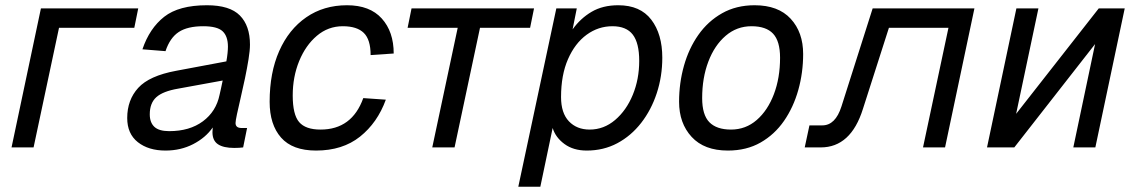

<svg xmlns="http://www.w3.org/2000/svg" viewBox="-20 -562 4332 732"><path d="M24 0 136 -530H507L492 -456H205L108 0Z M790 -58Q790 -67 791 -76Q764 -37 716.5 -12.5Q669 12 611 12Q546 12 505.5 -20Q465 -52 465 -112Q465 -181 507 -227Q549 -273 651 -292L843 -328Q846 -344 847.5 -359Q849 -374 849 -384Q849 -424 828.5 -443Q808 -462 755 -462Q695 -462 661.5 -440Q628 -418 611 -367L523 -374Q550 -454 606 -498Q662 -542 769 -542Q856 -542 894.5 -503Q933 -464 933 -392Q933 -370 927.5 -336Q922 -302 914 -263.5Q906 -225 897.5 -189Q889 -153 883.5 -127Q878 -101 878 -93Q878 -74 901 -74H922L907 0Q893 2 873 2Q832 2 811 -12Q790 -26 790 -58ZM551 -126Q551 -95 568.5 -78.5Q586 -62 625 -62Q703 -62 753.5 -99.5Q804 -137 817 -200Q819 -210 822.5 -224.5Q826 -239 829 -255L659 -224Q601 -214 576 -191.5Q551 -169 551 -126Z M1185 12Q1095 12 1051.5 -37.5Q1008 -87 1008 -174Q1008 -285 1044.5 -367.5Q1081 -450 1147.5 -496Q1214 -542 1303 -542Q1390 -542 1435.5 -491.5Q1481 -441 1481 -358L1393 -352Q1393 -411 1367 -436.5Q1341 -462 1287 -462Q1231 -462 1188 -425.5Q1145 -389 1120.5 -329Q1096 -269 1096 -198Q1096 -125 1120.5 -96.5Q1145 -68 1202 -68Q1322 -68 1365 -188L1451 -182Q1419 -94 1352.5 -41Q1286 12 1185 12Z M1628 0 1725 -456H1534L1549 -530H2016L2001 -456H1810L1713 0Z M1956 150 2101 -530H2179L2163 -450Q2193 -492 2235.5 -517Q2278 -542 2337 -542Q2421 -542 2463 -487Q2505 -432 2505 -342Q2505 -271 2484 -207Q2463 -143 2424.5 -93.5Q2386 -44 2333.5 -16Q2281 12 2217 12Q2166 12 2132 -13Q2098 -38 2087 -74L2040 150ZM2228 -68Q2282 -68 2325 -104.5Q2368 -141 2392.5 -200.5Q2417 -260 2417 -330Q2417 -398 2392.5 -430Q2368 -462 2315 -462Q2261 -462 2216.5 -429.5Q2172 -397 2145.5 -336.5Q2119 -276 2119 -192Q2119 -131 2149 -99.5Q2179 -68 2228 -68Z M2755 12Q2665 12 2617 -40Q2569 -92 2569 -174Q2569 -245 2587.5 -311Q2606 -377 2642.5 -429Q2679 -481 2733 -511.5Q2787 -542 2857 -542Q2947 -542 2994.5 -490.5Q3042 -439 3042 -356Q3042 -285 3023.5 -219Q3005 -153 2969 -101Q2933 -49 2879.5 -18.5Q2826 12 2755 12ZM2767 -68Q2823 -68 2865 -104.5Q2907 -141 2930.5 -203Q2954 -265 2954 -342Q2954 -405 2927.5 -433.5Q2901 -462 2845 -462Q2789 -462 2746.5 -425.5Q2704 -389 2680.5 -327Q2657 -265 2657 -188Q2657 -124 2684.5 -96Q2712 -68 2767 -68Z M3048 0 3066 -84H3115Q3165 -84 3188 -156L3307 -530H3695L3583 0H3499L3596 -456H3369L3270 -147Q3224 0 3109 0Z M3743 0 3855 -530H3939L3854 -128L4169 -530H4268L4156 0H4072L4155 -394L3847 0Z"/></svg>

Font: Geist Regular
Style: Italic
Weight: 400
Italic angle: -12°
Designer: Basement.studio, Andrés Briganti, Mateo Zaragoza
Foundry: Basement.studio, Vercel, Andrés Briganti, Guido Ferreyra, Mateo Zaragoza
Version: Version 1.500; ttfautohint (v1.8.4.7-5d5b)